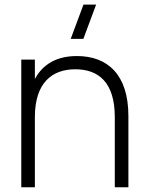

<svg xmlns="http://www.w3.org/2000/svg" viewBox="-20 -792 623 812"><path d="M386.5 -772.5H333L279 -627.5H332.5ZM465.5 0H523V-301.5C523 -476 435.5 -555 305 -555C201 -555 152 -503.5 127.5 -458V-540H70V0H127.5V-296.5C127.5 -444.5 202.5 -499 298.5 -499C396 -499 465.5 -444.5 465.5 -296.5Z"/></svg>

Font: Vela Sans Light
Style: Regular
Weight: 300
Designer: Principal design: Mikhail Sharanda - project Manrope.
Design modification: Ravid Balaliev
Foundry: Mikhail Sharanda
Version: Version 1.001